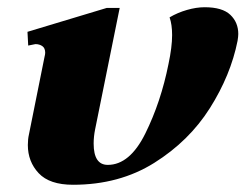

<svg xmlns="http://www.w3.org/2000/svg" viewBox="-20 -501 679 531"><path d="M57 -100Q57 -116 60 -129L103 -343Q105 -351 105 -355Q105 -368 97 -373.5Q89 -379 78 -379Q77 -379 58 -375L56 -413L275 -479H311L243 -143Q239 -123 239 -104Q239 -45 278 -45Q339 -45 382 -132Q425 -219 446 -324Q456 -371 456 -404Q456 -433 449 -453Q471 -466 497 -473.5Q523 -481 546 -481Q595 -481 617 -460Q639 -439 639 -407Q639 -400 637 -388Q618 -293 560.5 -202Q503 -111 406.5 -50.5Q310 10 182 10Q117 10 87 -22Q57 -54 57 -100Z"/></svg>

Font: Taviraj ExtraBold
Style: Italic
Weight: 800
Italic angle: -12°
Designer: Katatrad Team
Foundry: CadsonDemak
Version: Version 1.001